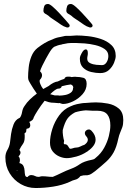

<svg xmlns="http://www.w3.org/2000/svg" viewBox="-20 -839 655 964"><path d="M159 105Q119 105 84.5 85.5Q50 66 28.5 31Q7 -4 7 -49Q7 -69 17 -86Q27 -103 30 -122Q32 -141 35.5 -166Q39 -191 48 -214Q57 -237 76 -246L80 -248Q88 -259 91 -277Q94 -295 104 -308Q114 -324 130 -339.5Q146 -355 165 -369Q156 -381 148 -394Q140 -407 132 -420Q128 -426 124.5 -433.5Q121 -441 121 -451Q121 -472 124 -500.5Q127 -529 137.5 -555.5Q148 -582 168 -598Q186 -612 204.5 -623Q223 -634 243 -641Q261 -650 281 -653Q289 -654 297.5 -656.5Q306 -659 313 -659H334Q342 -659 349.5 -660Q357 -661 364 -661Q388 -661 421 -657.5Q454 -654 486 -643.5Q518 -633 539.5 -612.5Q561 -592 561 -558Q561 -544 552.5 -523.5Q544 -503 527 -487.5Q510 -472 483 -472Q462 -472 438 -477.5Q414 -483 397.5 -499Q381 -515 381 -544Q381 -552 383.5 -558.5Q386 -565 390 -572Q400 -591 411 -591Q421 -591 421 -572Q421 -564 419.5 -558Q418 -552 418 -544Q418 -529 432.5 -522Q447 -515 464.5 -513.5Q482 -512 492 -512Q506 -512 515 -526Q524 -540 524 -558Q524 -580 505 -593Q486 -606 458.5 -612.5Q431 -619 405 -621Q379 -623 364 -623H335Q328 -623 320.5 -622Q313 -621 305 -619Q301 -618 296.5 -617.5Q292 -617 288 -615Q279 -614 270 -611Q261 -608 252 -604Q246 -600 239.5 -592Q233 -584 225 -570Q220 -562 210.5 -544.5Q201 -527 192.5 -509.5Q184 -492 181 -481L183 -479Q191 -471 191 -461Q191 -449 180 -438Q177 -431 182.5 -417Q188 -403 197 -392L224 -407Q236 -417 248 -423Q260 -429 270 -430Q278 -434 286.5 -437.5Q295 -441 303 -443Q307 -454 319 -454Q324 -454 329 -454Q334 -454 339 -452Q346 -453 352 -453.5Q358 -454 363 -453Q381 -453 398 -448.5Q415 -444 415 -418Q415 -389 394.5 -366Q374 -343 346.5 -330Q319 -317 297 -317Q292 -317 287.5 -319Q283 -321 278 -322L275 -321Q269 -321 263.5 -322Q258 -323 253 -323H251Q237 -323 225.5 -326Q214 -329 204 -333Q185 -309 170 -285.5Q155 -262 150 -251Q148 -241 141.5 -235.5Q135 -230 127 -227Q132 -219 132 -210Q132 -204 128.5 -199Q125 -194 116 -193L113 -192L111 -176Q105 -170 103 -169Q104 -165 104 -160.5Q104 -156 104 -150Q104 -128 94.5 -115.5Q85 -103 77 -86L78 -85Q83 -80 83 -73Q83 -64 73 -54Q80 -47 80 -35Q80 -32 79.5 -29Q79 -26 78 -23L77 -20H79Q93 -16 98 -5Q103 6 103.5 18.5Q104 31 106 40Q108 49 117 50L119 49Q126 40 137 40Q147 40 155.5 44.5Q164 49 172 49Q178 49 182 47.5Q186 46 192 46Q207 46 218 47.5Q229 49 244 49H245Q267 40 289 29Q311 18 338 8Q360 0 380.5 -14.5Q401 -29 442 -37Q451 -39 454.5 -41.5Q458 -44 461 -47Q487 -68 503 -97Q519 -126 526.5 -156Q534 -186 534 -209Q534 -245 519 -264Q504 -283 469 -283H445Q437 -283 428 -284Q419 -285 411 -285Q397 -284 383.5 -281.5Q370 -279 357 -275Q331 -261 318 -242.5Q305 -224 295 -186Q294 -175 296.5 -157.5Q299 -140 302 -132Q301 -128 300.5 -124Q300 -120 301 -117L302 -115H305Q316 -115 321.5 -105.5Q327 -96 331 -92Q339 -92 347 -95Q355 -98 362 -98Q373 -98 383.5 -103.5Q394 -109 404 -112Q421 -124 421 -137Q421 -147 411 -157Q406 -164 406 -170Q406 -178 412 -183.5Q418 -189 426 -189Q433 -189 439 -183Q460 -161 460 -138Q460 -122 449.5 -107.5Q439 -93 423 -82Q419 -78 416 -77Q392 -61 363.5 -53Q335 -45 315 -45Q297 -45 277.5 -53.5Q258 -62 244.5 -79Q231 -96 231 -123Q231 -154 242.5 -191Q254 -228 277 -259.5Q300 -291 334 -305Q342 -309 350 -311.5Q358 -314 366 -316Q377 -318 387.5 -320Q398 -322 409 -322Q423 -323 436 -324Q449 -325 461 -325Q490 -325 522 -319Q554 -313 576.5 -294Q599 -275 599 -236Q599 -214 594 -200Q589 -186 583.5 -173.5Q578 -161 574 -143Q565 -100 550.5 -74Q536 -48 513.5 -27.5Q491 -7 458 20Q439 35 428.5 38.5Q418 42 409.5 41Q401 40 384 45Q372 60 358.5 63Q345 66 330 74Q292 91 247 98Q202 105 159 105ZM278 -359Q291 -359 307 -362Q323 -365 335 -373.5Q347 -382 347 -398H348Q348 -411 335 -415Q325 -414 313.5 -411.5Q302 -409 290 -406Q287 -394 273 -394Q266 -394 255 -386Q244 -378 232 -366L255 -360H266Q269 -360 272 -360Q275 -360 278 -359ZM67 20 66 15H64L63 14Q65 18 67 20ZM431 -701Q414 -706 401.5 -715Q389 -724 377 -732Q367 -739 356 -746Q345 -753 337 -761Q330 -765 321.5 -770.5Q313 -776 313 -785Q313 -796 317 -807.5Q321 -819 336 -819Q344 -819 359 -806Q374 -793 391 -775Q408 -757 421.5 -741.5Q435 -726 440 -720Q445 -715 445 -710Q445 -706 441 -703Q437 -700 431 -701ZM316 -701Q299 -706 286.5 -715Q274 -724 262 -732Q252 -739 241 -746Q230 -753 222 -761Q215 -765 206.5 -770.5Q198 -776 198 -785Q198 -796 202 -807.5Q206 -819 221 -819Q229 -819 244 -806Q259 -793 276 -775Q293 -757 306.5 -741.5Q320 -726 325 -720Q330 -715 330 -710Q330 -706 326 -703Q322 -700 316 -701Z"/></svg>

Font: Are You Serious
Style: Regular
Weight: 400
Designer: Robert E. Leuschke
Foundry: Robert E. Leuschke
Version: Version 1.100